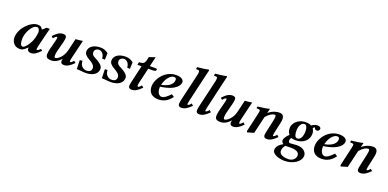

<svg xmlns="http://www.w3.org/2000/svg" viewBox="-3 -1730 6057 3000"><g transform="rotate(20 3025.0 -230.0)"><path d="M340 -39C340 -21 351 10 402 10C454 10 486 -12 557 -82L532 -105C503.5 -79.5 486 -67 475 -67C470 -67 466 -71 466 -83C466 -92 468.4 -105.9 473 -125L520.3 -321C529.7 -359.9 552 -443.8 552 -443.8C552 -445.8 551.8 -447 550 -447L495 -444C479.2 -425.6 461.1 -408 438 -392C428 -422 406 -444 354 -444C239 -444 78 -289 78 -132C78 -76 111.5 10 216 10C255.5 10 277 0 339 -59L341 -58C340 -52.3 340 -43 340 -39ZM373 -195C340 -112 278 -40 250 -40C206 -40 200 -97 200 -151C200 -254 277 -405 357 -405C386 -405 404 -370 404 -331C404 -315 393 -248 373 -195Z M820 -315C827.8 -345.1 834 -378 834 -395C834 -413 831 -444 779 -444C727 -444 688.5 -424.5 619 -352C626 -340.3 634.7 -331.3 647 -325C669 -353 689 -367 701 -367C705 -367 709 -362 709 -351C709 -342 706.9 -328 702 -309L659 -141C654.6 -123.8 648 -82 648 -64C648 -12 669 10 740 10C792 10 847 -14 905 -79C896 -57 896 -43 896 -39C896 -21 899 10 950 10C1002 10 1050 -19 1112 -82L1081 -109C1060 -82 1040 -67 1029 -67C1024 -67 1021 -71 1021 -83C1021 -92 1021 -106 1026 -125L1103 -446C1071 -440 1004 -433 985 -433L939 -236C908.5 -105.1 818 -49 789 -49C773 -49 769 -62 769 -88C769 -104 772.3 -131.2 778 -153Z M1313 10C1421 10 1510 -38 1510 -130C1510 -186 1439.8 -229.6 1357 -271C1331 -284 1315 -308 1315 -338C1315 -374 1343 -402 1391 -402C1433 -402 1478 -358 1478 -291L1525 -287L1530 -396C1486 -432 1448 -444 1397 -444C1296 -444 1209 -398 1209 -312C1209 -269 1235 -241 1301 -203C1342.9 -178.9 1393 -146 1393 -99C1393 -46 1355 -29 1317 -29C1251 -29 1203 -76 1203 -152L1159 -148L1163 0C1210 0 1261 10 1313 10Z M1730 10C1838 10 1927 -38 1927 -130C1927 -186 1856.8 -229.6 1774 -271C1748 -284 1732 -308 1732 -338C1732 -374 1760 -402 1808 -402C1850 -402 1895 -358 1895 -291L1942 -287L1947 -396C1903 -432 1865 -444 1814 -444C1713 -444 1626 -398 1626 -312C1626 -269 1652 -241 1718 -203C1759.9 -178.9 1810 -146 1810 -99C1810 -46 1772 -29 1734 -29C1668 -29 1620 -76 1620 -152L1576 -148L1580 0C1627 0 1678 10 1730 10Z M2037 -119C2029.8 -87.8 2023 -56 2023 -39C2023 -21 2026 10 2078 10C2130 10 2177 -19 2239 -82L2208 -109C2187 -82 2167 -67 2156 -67C2144.6 -67 2140.4 -88 2149 -125L2210 -387H2289C2307 -387 2334 -392 2336 -403L2341 -425C2341 -431 2332 -434 2313 -434H2220L2258 -595L2156 -561C2139 -468 2132 -434 2040 -434L2030 -387H2099Z M2784 -369C2784 -405 2753 -444 2657 -444C2474 -444 2353 -271 2353 -145C2353 -58 2403 10 2519 10C2610 10 2681 -31 2738 -110L2694 -139C2634 -75 2591 -45 2555 -45C2520 -45 2478 -80 2478 -167C2478 -171 2478 -178 2479 -186C2749 -224 2784 -332 2784 -369ZM2673 -370C2673 -273 2559 -232 2485 -220C2520 -360 2595 -405 2634 -405C2657 -405 2673 -395 2673 -370Z M3088 -583 3113 -688C3113 -695 3110 -698 3101 -698C3074 -688 2960 -675 2919 -672L2915 -642C2915 -639 2916 -637 2920 -637L2951 -635C2964 -635 2972 -629 2972 -607C2972 -596 2970.1 -578.8 2965 -557L2863 -119C2855.8 -88 2850 -56 2850 -39C2850 -21 2853 10 2904 10C2956 10 3004 -19 3066 -82L3035 -109C3014 -82 2994 -67 2983 -67C2978 -67 2975 -71 2975 -83C2975 -92 2977.6 -105.9 2982 -125Z M3386 -583 3411 -688C3411 -695 3408 -698 3399 -698C3372 -688 3258 -675 3217 -672L3213 -642C3213 -639 3214 -637 3218 -637L3249 -635C3262 -635 3270 -629 3270 -607C3270 -596 3268.1 -578.8 3263 -557L3161 -119C3153.8 -88 3148 -56 3148 -39C3148 -21 3151 10 3202 10C3254 10 3302 -19 3364 -82L3333 -109C3312 -82 3292 -67 3281 -67C3276 -67 3273 -71 3273 -83C3273 -92 3275.6 -105.9 3280 -125Z M3634 -315C3641.8 -345.1 3648 -378 3648 -395C3648 -413 3645 -444 3593 -444C3541 -444 3502.5 -424.5 3433 -352C3440 -340.3 3448.7 -331.3 3461 -325C3483 -353 3503 -367 3515 -367C3519 -367 3523 -362 3523 -351C3523 -342 3520.9 -328 3516 -309L3473 -141C3468.6 -123.8 3462 -82 3462 -64C3462 -12 3483 10 3554 10C3606 10 3661 -14 3719 -79C3710 -57 3710 -43 3710 -39C3710 -21 3713 10 3764 10C3816 10 3864 -19 3926 -82L3895 -109C3874 -82 3854 -67 3843 -67C3838 -67 3835 -71 3835 -83C3835 -92 3835 -106 3840 -125L3917 -446C3885 -440 3818 -433 3799 -433L3753 -236C3722.5 -105.1 3632 -49 3603 -49C3587 -49 3583 -62 3583 -88C3583 -104 3586.3 -131.2 3592 -153Z M4195 -375 4194 -376 4212 -444C4212 -446.6 4210 -447 4206 -447C4175 -436 4088 -424 4016 -416L4012 -386L4054 -382C4063 -380.7 4072.1 -376 4072.1 -359.5C4072.1 -350.4 4070 -337.6 4066 -320L3993 0L4001 20L4109 -12L4176 -298.5C4229.5 -364 4281.5 -388 4313 -388C4329.5 -388 4334 -378 4334 -356C4334 -341 4329 -312 4322 -280L4286 -117C4279.2 -86 4272 -54 4272 -37C4272 -19 4275 12 4327 12C4379 12 4426 -17 4488 -80L4457 -107C4436 -80 4417 -65 4406 -65C4402 -65 4398 -69 4398 -81C4398 -90 4400 -104 4404 -123L4440 -285C4448 -321 4451 -345 4451 -362C4451 -424 4418 -444 4376 -444C4332 -444 4272.5 -434 4195 -375Z M4969 -308C4969 -328 4964 -361 4944 -389C4945 -397 4950 -409 4973 -416C4973 -416 4977 -380 5012 -380C5041 -380 5058 -401 5058 -422C5058 -443 5038 -460 5002 -460C4991 -460 4942 -456 4904 -423C4884 -436 4858 -444 4815 -444C4661 -444 4604 -331 4604 -280C4604 -240 4610 -201 4639 -170C4601 -140 4565 -89 4565 -54C4565 -45 4566 -22 4598 -2C4541 29 4494 73 4494 128C4494 211 4631 238 4699 238C4846 238 4966 155 4966 56C4966 28 4941 -59 4803 -59C4785 -59 4757 -57 4734 -54C4715 -52 4700 -51 4692 -51C4675 -51 4663 -61 4663 -84C4663 -106 4670 -121 4681 -135C4701 -127 4726 -124 4759 -124C4882 -124 4969 -202 4969 -308ZM4667 12C4685 12 4705 10 4724 10C4851 10 4868 60 4868 92C4868 128 4833 192 4749 192C4652 192 4596 160 4596 110C4596 64 4620 27 4639 11C4647 12 4656 12 4667 12ZM4854 -308C4854 -229 4827 -159 4769 -159C4724 -159 4717 -224 4717 -272C4717 -344 4747 -410 4802 -410C4837 -410 4854 -365 4854 -308Z M5497 -369C5497 -405 5466 -444 5370 -444C5187 -444 5066 -271 5066 -145C5066 -58 5116 10 5232 10C5323 10 5394 -31 5451 -110L5407 -139C5347 -75 5304 -45 5268 -45C5233 -45 5191 -80 5191 -167C5191 -171 5191 -178 5192 -186C5462 -224 5497 -332 5497 -369ZM5386 -370C5386 -273 5272 -232 5198 -220C5233 -360 5308 -405 5347 -405C5370 -405 5386 -395 5386 -370Z M5751 -375 5750 -376 5768 -444C5768 -446.6 5766 -447 5762 -447C5731 -436 5644 -424 5572 -416L5568 -386L5610 -382C5619 -380.7 5628.1 -376 5628.1 -359.5C5628.1 -350.4 5626 -337.6 5622 -320L5549 0L5557 20L5665 -12L5732 -298.5C5785.5 -364 5837.5 -388 5869 -388C5885.5 -388 5890 -378 5890 -356C5890 -341 5885 -312 5878 -280L5842 -117C5835.2 -86 5828 -54 5828 -37C5828 -19 5831 12 5883 12C5935 12 5982 -17 6044 -80L6013 -107C5992 -80 5973 -65 5962 -65C5958 -65 5954 -69 5954 -81C5954 -90 5956 -104 5960 -123L5996 -285C6004 -321 6007 -345 6007 -362C6007 -424 5974 -444 5932 -444C5888 -444 5828.5 -434 5751 -375Z"/></g></svg>

Font: Linux Libertine O
Style: Bold Italic
Weight: 700
Italic angle: -11.5°
Designer: Philipp H. Poll
Foundry: Philipp H. Poll
Version: Version 4.1.0